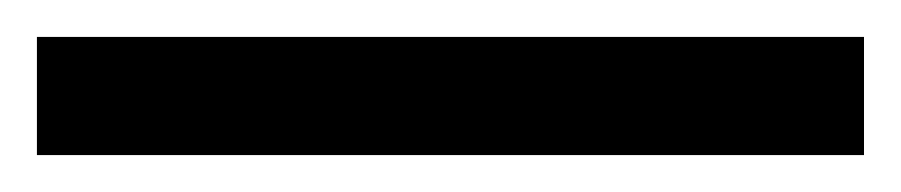

<svg xmlns="http://www.w3.org/2000/svg" viewBox="-22 70 488 104"><path d="M446 154H-2V90H446Z"/></svg>

Font: Noto Sans Bamum
Style: Regular
Weight: 400
Designer: Monotype Design Team
Foundry: Monotype Imaging Inc.
Version: Version 2.001